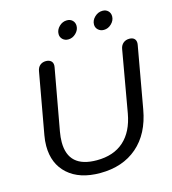

<svg xmlns="http://www.w3.org/2000/svg" viewBox="-131 -1016 1011 1131"><g transform="rotate(-15 374.5 -450.0)"><path d="M73 -226Q73 -257 79 -290L146 -663Q150 -686 164.5 -698Q179 -710 200 -710Q219 -710 230.5 -700.5Q242 -691 242 -673Q242 -666 241 -663L173 -287Q167 -253 167 -224Q167 -68 340 -68Q443 -68 505.5 -124Q568 -180 587 -287L653 -663Q657 -685 672 -697.5Q687 -710 709 -710Q728 -710 738.5 -700.5Q749 -691 749 -673Q749 -667 748 -663L681 -287Q656 -144 567 -67Q478 10 340 10Q215 10 144 -53.5Q73 -117 73 -226ZM314 -844Q314 -870 334.5 -890Q355 -910 382 -910Q403 -910 416 -897Q429 -884 429 -864Q429 -839 408.5 -819Q388 -799 362 -799Q341 -799 327.5 -812Q314 -825 314 -844ZM530 -844Q530 -870 551 -890Q572 -910 599 -910Q620 -910 633 -897Q646 -884 646 -864Q646 -839 625.5 -819Q605 -799 579 -799Q558 -799 544 -812Q530 -825 530 -844Z"/></g></svg>

Font: Kodchasan Medium
Style: Italic
Weight: 500
Italic angle: -10°
Version: Version 1.000; ttfautohint (v1.6)